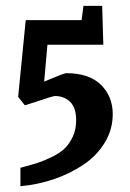

<svg xmlns="http://www.w3.org/2000/svg" viewBox="-20 -540 445 656"><path d="M49.8 96.2V33.2Q84 24.4 107.4 16.8Q130.9 9.3 158.2 -4.2Q185.5 -17.6 201.9 -33.7Q218.3 -49.8 229.2 -74.2Q240.2 -98.6 240.2 -128.9Q240.2 -172.4 219.5 -192.1Q198.7 -211.9 168 -211.9Q163.6 -211.9 145.3 -206.1Q127 -200.2 101.8 -191.9Q76.7 -183.6 64.9 -180.2L42 -209L67.9 -471.2H258.8L265.1 -520H329.1L333 -387.2H142.1L130.9 -261.2Q198.7 -290 206.1 -290Q284.7 -290 325 -250.2Q365.2 -210.4 365.2 -149.9Q365.2 -98.1 338.4 -53.5Q311.5 -8.8 266.6 21.7Q221.7 52.2 166 71.5Q110.4 90.8 49.8 96.2Z"/></svg>

Font: Grenze SemiBold
Style: Regular
Weight: 600
Designer: Renata Polastri
Foundry: Omnibus-Type
Version: Version 1.002;PS 001.002;hotconv 1.0.88;makeotf.lib2.5.64775